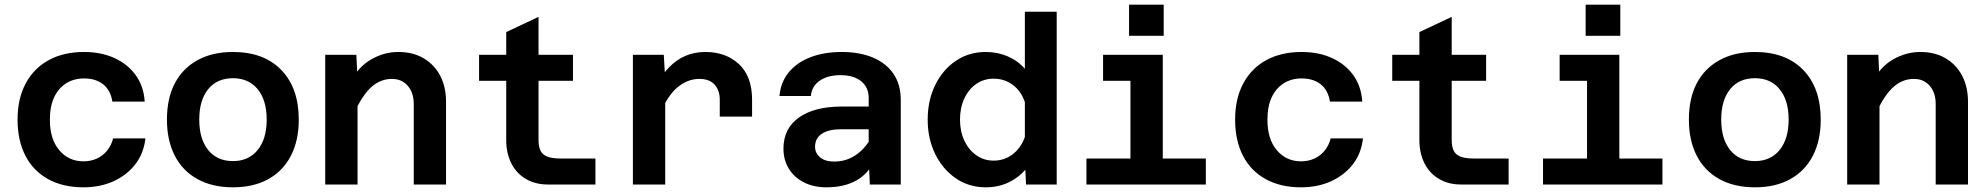

<svg xmlns="http://www.w3.org/2000/svg" viewBox="-20 -788 8490 820"><path d="M336 12Q249 12 185.5 -23Q122 -58 88.5 -123Q55 -188 55 -277Q55 -368 90.5 -433Q126 -498 189.5 -532Q253 -566 339 -566Q412 -566 469 -540Q526 -514 560 -466.5Q594 -419 598 -354H460Q452 -403 420.5 -428Q389 -453 339 -453Q296 -453 263 -432.5Q230 -412 211.5 -373Q193 -334 193 -277Q193 -193 233.5 -146Q274 -99 336 -99Q368 -99 394 -111Q420 -123 438 -145.5Q456 -168 463 -197H601Q594 -133 558 -86.5Q522 -40 465 -14Q408 12 336 12Z M975 12Q887 12 823.5 -23Q760 -58 726.5 -123Q693 -188 693 -277Q693 -368 726.5 -432Q760 -496 823.5 -531Q887 -566 975 -566Q1107 -566 1181.5 -489Q1256 -412 1256 -277Q1256 -188 1222.5 -123Q1189 -58 1126 -23Q1063 12 975 12ZM975 -100Q1042 -100 1080.5 -147.5Q1119 -195 1119 -277Q1119 -360 1080.5 -407Q1042 -454 975 -454Q907 -454 869 -407Q831 -360 831 -277Q831 -195 869 -147.5Q907 -100 975 -100Z M1747 0V-344Q1747 -392 1721.5 -421.5Q1696 -451 1654 -451Q1606 -451 1567.5 -417.5Q1529 -384 1494 -308L1474 -434Q1510 -503 1565.5 -534.5Q1621 -566 1681 -566Q1744 -566 1789.5 -539Q1835 -512 1860 -464.5Q1885 -417 1885 -352V0ZM1369 0V-554H1502L1507 -447V0Z M2320 0Q2266 0 2225.5 -24Q2185 -48 2163.5 -91Q2142 -134 2142 -189V-651L2280 -716V-189Q2280 -164 2287.5 -146.5Q2295 -129 2315.5 -120Q2336 -111 2374 -111H2523V0ZM2026 -443V-554H2427V-443Z M3054 -290V-362Q3054 -402 3032 -426.5Q3010 -451 2967 -451Q2917 -451 2874 -415.5Q2831 -380 2797 -299L2782 -420Q2806 -468 2837.5 -500.5Q2869 -533 2907.5 -549.5Q2946 -566 2993 -566Q3080 -566 3136 -514Q3192 -462 3192 -362V-290ZM2683 0V-554H2815L2821 -446V0Z M3695 0 3690 -108V-369Q3690 -415 3658 -441Q3626 -467 3570 -467Q3515 -467 3481 -443.5Q3447 -420 3443 -378H3309Q3314 -437 3348.5 -479Q3383 -521 3441 -543.5Q3499 -566 3575 -566Q3652 -566 3708.5 -542Q3765 -518 3796 -472.5Q3827 -427 3827 -361V0ZM3510 12Q3455 12 3413.5 -9Q3372 -30 3349 -67.5Q3326 -105 3326 -153Q3326 -239 3392 -286Q3458 -333 3576 -333H3705V-236H3572Q3520 -236 3490.5 -217Q3461 -198 3461 -161Q3461 -134 3482.5 -116Q3504 -98 3542 -98Q3593 -98 3633 -124.5Q3673 -151 3699 -197L3714 -102Q3688 -45 3636 -16.5Q3584 12 3510 12Z M4190 -566Q4241 -566 4284.5 -547Q4328 -528 4357 -494V-738H4493V0H4362L4359 -63Q4330 -29 4286.5 -8.5Q4243 12 4190 12Q4118 12 4062 -26.5Q4006 -65 3974 -130.5Q3942 -196 3942 -277Q3942 -359 3974 -424.5Q4006 -490 4062 -528Q4118 -566 4190 -566ZM4224 -102Q4270 -102 4305.5 -129.5Q4341 -157 4357 -203V-352Q4341 -399 4305.5 -425.5Q4270 -452 4224 -452Q4182 -452 4149.5 -429.5Q4117 -407 4098.5 -367.5Q4080 -328 4080 -277Q4080 -227 4098.5 -187.5Q4117 -148 4149.5 -125Q4182 -102 4224 -102Z M4808 0V-554H4946V0ZM4620 0V-111H5130V0ZM4691 -443V-554H4877V-443ZM4802 -635V-768H4950V-635Z M5536 12Q5449 12 5385.5 -23Q5322 -58 5288.5 -123Q5255 -188 5255 -277Q5255 -368 5290.5 -433Q5326 -498 5389.5 -532Q5453 -566 5539 -566Q5612 -566 5669 -540Q5726 -514 5760 -466.5Q5794 -419 5798 -354H5660Q5652 -403 5620.5 -428Q5589 -453 5539 -453Q5496 -453 5463 -432.5Q5430 -412 5411.5 -373Q5393 -334 5393 -277Q5393 -193 5433.5 -146Q5474 -99 5536 -99Q5568 -99 5594 -111Q5620 -123 5638 -145.5Q5656 -168 5663 -197H5801Q5794 -133 5758 -86.5Q5722 -40 5665 -14Q5608 12 5536 12Z M6220 0Q6166 0 6125.5 -24Q6085 -48 6063.5 -91Q6042 -134 6042 -189V-651L6180 -716V-189Q6180 -164 6187.5 -146.5Q6195 -129 6215.5 -120Q6236 -111 6274 -111H6423V0ZM5926 -443V-554H6327V-443Z M6758 0V-554H6896V0ZM6570 0V-111H7080V0ZM6641 -443V-554H6827V-443ZM6752 -635V-768H6900V-635Z M7475 12Q7387 12 7323.5 -23Q7260 -58 7226.5 -123Q7193 -188 7193 -277Q7193 -368 7226.5 -432Q7260 -496 7323.5 -531Q7387 -566 7475 -566Q7607 -566 7681.5 -489Q7756 -412 7756 -277Q7756 -188 7722.5 -123Q7689 -58 7626 -23Q7563 12 7475 12ZM7475 -100Q7542 -100 7580.5 -147.5Q7619 -195 7619 -277Q7619 -360 7580.5 -407Q7542 -454 7475 -454Q7407 -454 7369 -407Q7331 -360 7331 -277Q7331 -195 7369 -147.5Q7407 -100 7475 -100Z M8247 0V-344Q8247 -392 8221.5 -421.5Q8196 -451 8154 -451Q8106 -451 8067.5 -417.5Q8029 -384 7994 -308L7974 -434Q8010 -503 8065.5 -534.5Q8121 -566 8181 -566Q8244 -566 8289.5 -539Q8335 -512 8360 -464.5Q8385 -417 8385 -352V0ZM7869 0V-554H8002L8007 -447V0Z"/></svg>

Font: Azeret Mono Thin SemiBold
Style: Regular
Weight: 600
Version: Version 1.002